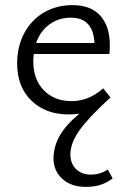

<svg xmlns="http://www.w3.org/2000/svg" viewBox="-20 -441 496 750"><path d="M47 -193Q47 -260 75 -312Q103 -364 152 -392.5Q201 -421 263 -421Q335 -421 372 -379.5Q409 -338 409 -265Q409 -241 407 -230H112Q110 -212 110 -202Q110 -131 151 -88.5Q192 -46 260 -46Q327 -46 383 -96L412 -60L408 -57Q325 19 290 68.5Q255 118 255 162Q255 198 277 219.5Q299 241 335 241Q372 241 401 221L420 256Q397 273 372.5 281Q348 289 315 289Q258 289 223.5 257.5Q189 226 189 179Q189 133 212.5 90.5Q236 48 290 3Q269 6 248 6Q158 6 102.5 -48Q47 -102 47 -193ZM349 -273Q344 -372 257 -372Q209 -372 173 -345.5Q137 -319 121 -273Z"/></svg>

Font: LXGW Bright TC
Style: Regular
Weight: 400
Designer: Christian Thalmann (Catharsis Fonts)
Foundry: LXGW / Christian Thalmann (Catharsis Fonts) / Fontworks Inc.
Version: Version 5.501